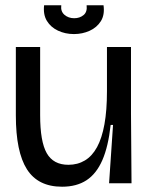

<svg xmlns="http://www.w3.org/2000/svg" viewBox="-20 -694 563 727"><path d="M215 13Q124 13 82 -53Q40 -119 40 -257V-516H132V-258Q132 -158 157 -114Q182 -70 239 -70Q274 -70 301.5 -86.5Q329 -103 347.5 -137Q366 -171 375.5 -223.5Q385 -276 385 -349V-516H476V-264L478 0H393L408 -221H399Q390 -139 367.5 -87.5Q345 -36 307.5 -11.5Q270 13 215 13ZM147 -674H212Q209 -651 224 -638Q239 -625 261 -625Q282 -625 296.5 -637Q311 -649 308 -674H372Q377 -638 362 -614Q347 -590 319.5 -577.5Q292 -565 260 -565Q227 -565 199.5 -578Q172 -591 157.5 -615Q143 -639 147 -674Z"/></svg>

Font: Bricolage Grotesque 96pt
Style: Regular
Weight: 400
Version: Version 1.001;gftools[0.9.33.dev8+g029e19f]